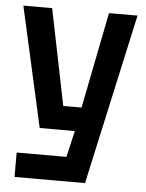

<svg xmlns="http://www.w3.org/2000/svg" viewBox="-51 -602 596 784"><g transform="rotate(5 247.0 -210.0)"><path d="M38 140V40H242L267 -68H123L13 -560H131L211 -166H286L364 -560H481L327 140Z"/></g></svg>

Font: Tektur SemiCondensed Medium
Style: Regular
Weight: 500
Width: 4
Designer: Adam Jagosz
Foundry: Adam Jagosz
Version: Version 1.005;gftools[0.9.30]